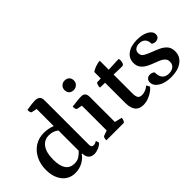

<svg xmlns="http://www.w3.org/2000/svg" viewBox="-42 -1256 1790 1790"><g transform="rotate(-45 852.5 -361.0)"><path d="M210 12Q157 12 118 -14.5Q79 -41 57 -89.5Q35 -138 35 -202Q35 -278 64.5 -336.5Q94 -395 145.5 -428.5Q197 -462 265 -462Q292 -462 320.5 -457Q349 -452 376 -441V-667L324 -677Q309 -680 309 -721Q352 -728 377 -731Q402 -734 418 -734Q452 -734 468.5 -719.5Q485 -705 485 -672V-86Q485 -51 513 -51Q524 -51 536 -55.5Q548 -60 556 -66L565 -32Q545 -12 516 0Q487 12 460 12Q424 12 403.5 -10.5Q383 -33 383 -73H377Q352 -36 308 -12Q264 12 210 12ZM267 -56Q303 -56 329.5 -72.5Q356 -89 378 -114V-381Q359 -396 336.5 -404.5Q314 -413 283 -413Q221 -413 186 -364Q151 -315 151 -224Q151 -56 267 -56Z M629 0Q629 -40 645 -45L696 -63V-390L645 -400Q629 -403 629 -444Q666 -449 695 -452.5Q724 -456 754 -456Q806 -456 806 -395V-65L878 -48Q878 -18 860 0ZM746 -546Q716 -546 700 -563Q684 -580 684 -608Q684 -635 703 -652.5Q722 -670 746 -670Q777 -670 793.5 -653Q810 -636 810 -608Q810 -581 790.5 -563.5Q771 -546 746 -546Z M1107 12Q1052 12 1026 -22.5Q1000 -57 1000 -122V-388L934 -390Q934 -407 938.5 -422Q943 -437 950 -443L1000 -445V-530Q1018 -544 1049.5 -555.5Q1081 -567 1110 -569V-450L1246 -456Q1250 -446 1250 -434Q1250 -414 1243.5 -400Q1237 -386 1224 -383L1110 -386V-138Q1110 -99 1121.5 -81Q1133 -63 1163 -63Q1184 -63 1207.5 -71.5Q1231 -80 1254 -99L1271 -66Q1259 -49 1233.5 -31Q1208 -13 1175 -0.5Q1142 12 1107 12Z M1475 12Q1396 12 1346.5 -19Q1297 -50 1297 -96Q1297 -120 1312 -133.5Q1327 -147 1349 -147Q1377 -147 1395 -130Q1395 -27 1483 -27Q1521 -27 1544 -46Q1567 -65 1567 -99Q1567 -126 1551.5 -143Q1536 -160 1511.5 -171Q1487 -182 1459 -192Q1425 -204 1392.5 -220.5Q1360 -237 1338.5 -263.5Q1317 -290 1317 -332Q1317 -391 1364.5 -426.5Q1412 -462 1494 -462Q1564 -462 1609.5 -437Q1655 -412 1655 -372Q1655 -350 1640.5 -337.5Q1626 -325 1603 -325Q1581 -325 1564 -339Q1564 -380 1543 -401.5Q1522 -423 1484 -423Q1451 -423 1432 -407.5Q1413 -392 1413 -366Q1413 -330 1444 -313Q1475 -296 1515 -281Q1551 -268 1587 -251Q1623 -234 1646.5 -206.5Q1670 -179 1670 -133Q1670 -66 1616.5 -27Q1563 12 1475 12Z"/></g></svg>

Font: Petrona SemiBold
Style: Regular
Weight: 600
Designer: Ringo R. Seeber
Foundry: Ringo R. Seeber
Version: Version 2.001; ttfautohint (v1.8.3)